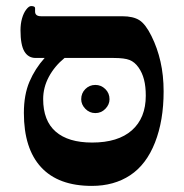

<svg xmlns="http://www.w3.org/2000/svg" viewBox="-20 -607 609 636"><path d="M47.9 -506.8Q47.9 -528.3 53 -546.1Q58.1 -564 66.9 -575.4Q75.7 -586.9 83 -586.9Q96.2 -586.9 96.2 -580.1V-568.8Q96.2 -553.2 116.2 -553.2H384.8Q421.4 -553.2 441.9 -540Q462.4 -526.9 481.9 -487.3Q501.5 -447.8 511.7 -402.6Q522 -357.4 522 -304.2Q522 -207.5 493.4 -134.8Q464.8 -62 411.4 -26.6Q357.9 8.8 284.2 8.8Q173.3 8.8 116.2 -53Q59.1 -114.7 59.1 -232.9Q59.1 -293 77.6 -336.4Q96.2 -379.9 127.9 -415H98.1Q73.7 -415 60.8 -436.5Q47.9 -458 47.9 -506.8ZM462.9 -290Q462.9 -320.8 457 -343.5Q451.2 -366.2 438.7 -383.8Q426.3 -401.4 409.4 -408.2Q392.6 -415 356 -415H193.8Q160.6 -387.7 141.8 -352.5Q123 -317.4 123 -278.8Q123 -207 164.6 -170.9Q206.1 -134.8 285.2 -134.8Q371.1 -134.8 417 -175.5Q462.9 -216.3 462.9 -290ZM249 -278.3Q249 -298.3 262.7 -312Q276.4 -325.7 295.9 -325.7Q314.9 -325.7 328.9 -312Q342.8 -298.3 342.8 -278.3Q342.8 -260.7 329.1 -246.6Q315.4 -232.4 295.9 -232.4Q276.4 -232.4 262.7 -246.6Q249 -260.7 249 -278.3Z"/></svg>

Font: Tinos
Style: Bold
Weight: 700
Designer: Steve Matteson
Foundry: Monotype Imaging Inc.
Version: Version 1.23